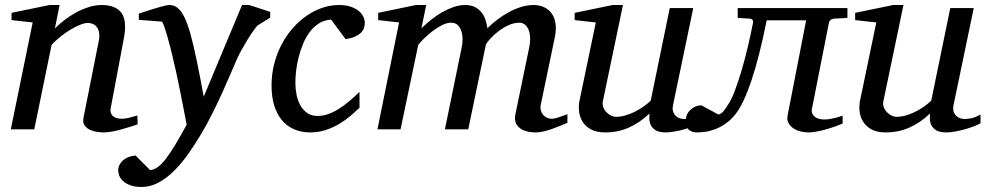

<svg xmlns="http://www.w3.org/2000/svg" viewBox="-20 -514 3919 763"><path d="M526.9 -20Q520.5 -17.6 504.6 -12.5Q488.8 -7.3 469.2 -1.7Q449.7 3.9 429.2 8.1Q408.7 12.2 393.1 12.2Q384.3 12.2 368.9 10.5Q353.5 8.8 339.4 2.7Q325.2 -3.4 316.4 -15.1Q307.6 -26.9 312 -46.9L373 -354Q376.5 -374 373.3 -387.2Q370.1 -400.4 363 -408.4Q356 -416.5 346.7 -419.7Q337.4 -422.9 329.1 -422.9Q316.9 -422.9 299.1 -415.8Q281.2 -408.7 261.5 -397Q241.7 -385.3 221.7 -369.4Q201.7 -353.5 185.1 -335.9L116.2 0H22.9L109.9 -424.8L25.9 -434.1V-462.9L176.8 -494.1H216.8L198.2 -400.9Q214.8 -417.5 236.3 -434.3Q257.8 -451.2 282.2 -464.4Q306.6 -477.5 332.8 -485.8Q358.9 -494.1 383.8 -494.1Q438.5 -494.1 461.7 -463.9Q484.9 -433.6 473.1 -366.2L419.9 -84Q417.5 -69.8 422.1 -61.5Q426.8 -53.2 434.3 -48.8Q441.9 -44.4 450.2 -43.2Q458.5 -42 462.9 -42Q476.6 -42 492.7 -45.9Q508.8 -49.8 525.9 -55.2Z M1003.9 -413.1Q998 -407.2 986.8 -391.6Q975.6 -376 963.6 -356.4Q951.7 -336.9 940.2 -316.2Q928.7 -295.4 921.9 -279.8Q911.1 -255.9 896.7 -221.7Q882.3 -187.5 864.5 -148.2Q846.7 -108.9 825.7 -66.7Q804.7 -24.4 780.8 16.1Q757.3 55.7 730.7 94Q704.1 132.3 674.3 162.4Q644.5 192.4 611.6 210.7Q578.6 229 543 229Q515.6 229 497.6 222.2Q479.5 215.3 468.8 205.3Q458 195.3 453.9 183.8Q449.7 172.4 449.7 163.1Q449.7 151.9 454.8 141.4Q460 130.9 469.2 122.8Q478.5 114.7 491.2 109.9Q503.9 105 518.6 104L576.7 162.1Q592.3 160.6 607.4 149.7Q622.6 138.7 639.4 116.7Q656.2 94.7 676.3 61.5Q696.3 28.3 721.7 -18.1Q720.7 -23.9 716.8 -44.2Q712.9 -64.5 707.3 -93.5Q701.7 -122.6 694.6 -157.7Q687.5 -192.9 679.7 -229Q671.9 -264.2 663.3 -299.6Q654.8 -335 646.7 -363.3Q638.7 -391.6 632.3 -409.7Q626 -427.7 622.6 -428.2L531.7 -435.1V-460L545.4 -464.4Q555.2 -467.8 566.9 -471.4Q578.6 -475.1 591.8 -479.2Q605 -483.4 616.7 -486.6Q628.4 -489.7 637.9 -491.9Q647.5 -494.1 651.9 -494.1Q668 -494.1 680.2 -486.6Q692.4 -479 701.9 -464.8Q711.4 -450.7 719.5 -430.9Q727.5 -411.1 734.9 -386.2Q747.6 -341.8 761.2 -276.1Q774.9 -210.4 789.6 -129.9L941.9 -494.1H970.7L1053.7 -466.8V-443.8Z M1429.7 -423.8Q1429.7 -414.1 1426.8 -403.8Q1423.8 -393.6 1415.3 -384.8Q1406.7 -376 1391.8 -368.9Q1377 -361.8 1353 -358.9L1295.9 -436Q1269 -434.6 1248 -421.4Q1227.1 -408.2 1211.2 -387.2Q1195.3 -366.2 1184.3 -339.6Q1173.3 -313 1166.5 -285.6Q1159.7 -258.3 1156.7 -232.2Q1153.8 -206.1 1153.8 -186Q1153.8 -161.6 1158.4 -137.9Q1163.1 -114.3 1173.6 -95.5Q1184.1 -76.7 1200.9 -64.9Q1217.8 -53.2 1242.7 -53.2Q1262.7 -53.2 1283.2 -60.3Q1303.7 -67.4 1324.5 -80.1Q1345.2 -92.8 1366.2 -110.4Q1387.2 -127.9 1408.7 -148.9V-85.9Q1393.1 -70.8 1373 -53.7Q1353 -36.6 1328.6 -22Q1304.2 -7.3 1275.1 2.4Q1246.1 12.2 1212.9 12.2Q1177.2 12.2 1148.7 -0.2Q1120.1 -12.7 1100.3 -36.4Q1080.6 -60.1 1069.8 -94.7Q1059.1 -129.4 1059.1 -173.8Q1059.1 -218.8 1069.6 -259.8Q1080.1 -300.8 1098.6 -336.4Q1117.2 -372.1 1142.6 -401.1Q1168 -430.2 1197.8 -450.9Q1227.5 -471.7 1260.5 -482.9Q1293.5 -494.1 1327.6 -494.1Q1354.5 -494.1 1374 -487.3Q1393.6 -480.5 1405.8 -470.2Q1418 -460 1423.8 -447.5Q1429.7 -435.1 1429.7 -423.8Z M2234.9 -25.9Q2222.2 -20.5 2206.3 -13.9Q2190.4 -7.3 2173.6 -1.5Q2156.7 4.4 2140.1 8.3Q2123.5 12.2 2108.9 12.2Q2088.4 12.2 2072 7.6Q2055.7 2.9 2044.7 -5.9Q2033.7 -14.6 2029.1 -27.8Q2024.4 -41 2027.8 -58.1L2083 -325.2Q2087.9 -350.1 2086.4 -368.7Q2085 -387.2 2078.9 -399.4Q2072.8 -411.6 2063.7 -417.7Q2054.7 -423.8 2044.9 -423.8Q2022 -423.8 2000.2 -413.6Q1978.5 -403.3 1960.4 -389.4Q1942.4 -375.5 1929.2 -361.1Q1916 -346.7 1911.1 -337.9L1840.8 0H1748L1814.9 -326.2Q1818.4 -342.3 1818.1 -359.6Q1817.9 -377 1813.2 -391.1Q1808.6 -405.3 1798.8 -414.6Q1789.1 -423.8 1772.9 -423.8Q1755.4 -423.8 1735.6 -413.6Q1715.8 -403.3 1697.5 -389.2Q1679.2 -375 1664.3 -360.1Q1649.4 -345.2 1642.1 -335.9L1571.8 0H1480L1565.9 -424.8L1482.9 -434.1V-462.9L1632.8 -494.1H1673.8L1654.8 -401.9Q1673.3 -419.4 1694.3 -436.3Q1715.3 -453.1 1737.8 -465.8Q1760.3 -478.5 1783.2 -486.3Q1806.2 -494.1 1828.1 -494.1Q1853 -494.1 1869.4 -484.9Q1885.7 -475.6 1895.8 -461.7Q1905.8 -447.8 1910.4 -431.6Q1915 -415.5 1917 -401.9Q1935.1 -419.9 1957 -436.5Q1979 -453.1 2002.9 -466.1Q2026.9 -479 2051.5 -486.6Q2076.2 -494.1 2099.1 -494.1Q2124 -494.1 2142.8 -485.1Q2161.6 -476.1 2173.1 -459.5Q2184.6 -442.9 2187.7 -419.4Q2190.9 -396 2185.1 -367.2L2128.9 -97.2Q2126.5 -85 2129.4 -75Q2132.3 -64.9 2138.4 -57.6Q2144.5 -50.3 2153.3 -46.1Q2162.1 -42 2171.9 -42Q2184.1 -42 2200.2 -47.9Q2216.3 -53.7 2234.9 -60.1Z M2761.7 -23.9Q2752.4 -18.6 2736.1 -12.2Q2719.7 -5.9 2700.7 -0.5Q2681.6 4.9 2661.9 8.5Q2642.1 12.2 2626 12.2Q2597.7 12.2 2584 2.7Q2570.3 -6.8 2565.2 -19.3Q2560.1 -31.7 2560.5 -44.4Q2561 -57.1 2561 -63Q2521.5 -25.4 2478.3 -6.6Q2435.1 12.2 2384.8 12.2Q2350.1 12.2 2328.1 0Q2306.2 -12.2 2294.9 -30.8Q2283.7 -49.3 2281.2 -71.3Q2278.8 -93.3 2282.7 -112.8L2347.7 -424.8L2263.7 -434.1V-462.9L2414.6 -494.1H2455.6L2376 -112.8Q2373 -100.1 2377.2 -88.6Q2381.3 -77.1 2389.4 -68.6Q2397.5 -60.1 2407.7 -54.9Q2418 -49.8 2427.7 -49.8Q2445.8 -49.8 2464.1 -54.9Q2482.4 -60.1 2500.5 -68.8Q2518.6 -77.6 2535.2 -89.1Q2551.8 -100.6 2565.9 -113.8L2641.6 -481.9H2734.9L2654.8 -97.2Q2651.4 -81.5 2654.8 -71Q2658.2 -60.5 2665.3 -53.7Q2672.4 -46.9 2681.4 -43.9Q2690.4 -41 2698.7 -41Q2708.5 -41 2724.6 -43.9Q2740.7 -46.9 2761.7 -59.1Z M3294.4 -439.9Q3285.6 -439 3280.5 -434.3Q3275.4 -429.7 3274.4 -424.8L3206.5 -81.1Q3204.6 -70.8 3208 -62.7Q3211.4 -54.7 3218.5 -49.6Q3225.6 -44.4 3235.1 -41.7Q3244.6 -39.1 3254.9 -39.1Q3266.1 -39.1 3279.1 -41.3Q3292 -43.5 3303.2 -46.4Q3315.9 -49.8 3328.6 -54.2V-22.9Q3304.7 -13.2 3280.8 -5.4Q3260.3 1.5 3236.1 6.8Q3211.9 12.2 3191.4 12.2Q3177.2 12.2 3161.4 8.3Q3145.5 4.4 3133.1 -3.9Q3120.6 -12.2 3113.5 -24.9Q3106.4 -37.6 3109.9 -55.2L3183.6 -433.1H3026.9Q2998 -289.6 2966.8 -196Q2935.5 -102.5 2904.8 -63Q2885.7 -38.1 2864.3 -23.2Q2842.8 -8.3 2822 -0.5Q2801.3 7.3 2782.5 9.8Q2763.7 12.2 2749.5 12.2Q2729 12.2 2717.3 1.5Q2705.6 -9.3 2705.6 -38.1Q2705.6 -48.8 2710.2 -59.1Q2714.8 -69.3 2723.4 -77.4Q2731.9 -85.4 2743.2 -90.3Q2754.4 -95.2 2767.6 -95.2L2834.5 -59.1Q2839.8 -59.1 2845.5 -63.2Q2851.1 -67.4 2856.2 -73.5Q2861.3 -79.6 2866 -86.9Q2870.6 -94.2 2874.5 -100.1Q2886.7 -117.7 2899.9 -152.6Q2913.1 -187.5 2926.3 -231.7Q2939.5 -275.9 2951.4 -326.2Q2963.4 -376.5 2972.7 -424.8Q2974.1 -429.7 2970.9 -434.3Q2967.8 -439 2959.5 -439.9L2911.6 -442.9V-481.9H3347.7V-442.9Z M3876.5 -23.9Q3867.2 -18.6 3850.8 -12.2Q3834.5 -5.9 3815.4 -0.5Q3796.4 4.9 3776.6 8.5Q3756.8 12.2 3740.7 12.2Q3712.4 12.2 3698.7 2.7Q3685.1 -6.8 3679.9 -19.3Q3674.8 -31.7 3675.3 -44.4Q3675.8 -57.1 3675.8 -63Q3636.2 -25.4 3593 -6.6Q3549.8 12.2 3499.5 12.2Q3464.8 12.2 3442.9 0Q3420.9 -12.2 3409.7 -30.8Q3398.4 -49.3 3396 -71.3Q3393.6 -93.3 3397.5 -112.8L3462.4 -424.8L3378.4 -434.1V-462.9L3529.3 -494.1H3570.3L3490.7 -112.8Q3487.8 -100.1 3491.9 -88.6Q3496.1 -77.1 3504.2 -68.6Q3512.2 -60.1 3522.5 -54.9Q3532.7 -49.8 3542.5 -49.8Q3560.5 -49.8 3578.9 -54.9Q3597.2 -60.1 3615.2 -68.8Q3633.3 -77.6 3649.9 -89.1Q3666.5 -100.6 3680.7 -113.8L3756.3 -481.9H3849.6L3769.5 -97.2Q3766.1 -81.5 3769.5 -71Q3772.9 -60.5 3780 -53.7Q3787.1 -46.9 3796.1 -43.9Q3805.2 -41 3813.5 -41Q3823.2 -41 3839.4 -43.9Q3855.5 -46.9 3876.5 -59.1Z"/></svg>

Font: Charis SIL CyrE
Style: Italic
Weight: 400
Italic angle: -11°
Foundry: SIL International
Version: Version 5.000